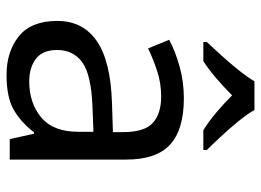

<svg xmlns="http://www.w3.org/2000/svg" viewBox="-128 -678 816 601"><g transform="rotate(90 280.5 -378.0)"><path d="M288 -545Q386 -545 433 -502Q480 -459 480 -365V0H416L399 -76H395Q360 -32 321.5 -11Q283 10 215 10Q142 10 94 -28.5Q46 -67 46 -149Q46 -229 109 -272.5Q172 -316 303 -320L394 -323V-355Q394 -422 365 -448Q336 -474 283 -474Q241 -474 203 -461.5Q165 -449 132 -433L105 -499Q140 -518 188 -531.5Q236 -545 288 -545ZM314 -259Q214 -255 175.5 -227Q137 -199 137 -148Q137 -103 164.5 -82Q192 -61 235 -61Q303 -61 348 -98.5Q393 -136 393 -214V-262ZM325 -766Q337 -744 359.5 -716.5Q382 -689 406.5 -662.5Q431 -636 450 -617V-606H388Q362 -622 334 -645.5Q306 -669 279 -696Q252 -669 225 -646Q198 -623 172 -606H112V-617Q131 -637 154.5 -663Q178 -689 200 -716.5Q222 -744 235 -766Z"/></g></svg>

Font: Noto Sans Rejang
Style: Regular
Weight: 400
Designer: Monotype Design Team
Foundry: Monotype Imaging Inc.
Version: Version 2.001; ttfautohint (v1.8.4.7-5d5b)